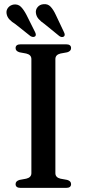

<svg xmlns="http://www.w3.org/2000/svg" viewBox="-20 -916 423 936"><path d="M250 -72Q250 -51 274.5 -45L307.5 -39Q326.5 -33.5 326.5 -18.5Q326.5 0 302 0H81Q56 0 56 -18.5Q56 -33.5 75.5 -39L108 -45Q133 -51 133 -72V-628Q133 -649 108 -655L75.5 -661Q56 -666.5 56 -681.5Q56 -700 81 -700H302Q326.5 -700 326.5 -681.5Q326.5 -666.5 307.5 -661L274.5 -655Q250 -649 250 -628ZM252 -843.5 292 -759Q299 -745 292 -738.5Q282.5 -731.5 269.5 -740L197 -799Q179 -811 168 -823.8Q157 -836.5 155 -853Q153 -869 163.5 -881.5Q174 -894 191.5 -895.5Q213 -898 226.8 -883.2Q240.5 -868.5 252 -843.5ZM109 -843.5 151 -759.5Q158 -745 151.5 -739Q142.5 -732 128.5 -740L55.5 -798Q37.5 -809 26 -821.2Q14.5 -833.5 12 -850Q9.5 -866 19.5 -878.5Q29.5 -891 47 -894Q68.5 -896.5 82.2 -882.5Q96 -868.5 109 -843.5Z"/></svg>

Font: Fraunces 9pt
Style: Regular
Weight: 400
Version: Version 1.000;[b76b70a41]